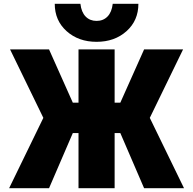

<svg xmlns="http://www.w3.org/2000/svg" viewBox="-20 -990 1016 1010"><path d="M268 -970H403Q408 -926 430.5 -903Q453 -880 488 -880Q523 -880 545.5 -903Q568 -926 573 -970H708Q708 -882 645.5 -826Q583 -770 488 -770Q393 -770 330.5 -826Q268 -882 268 -970ZM583 -730V-450H613L738 -730H943L768 -370L948 0H738L613 -290H583V0H393V-290H363L238 0H28L208 -370L33 -730H238L363 -450H393V-730Z"/></svg>

Font: Mplus 1p Black
Style: Regular
Weight: 900
Version: Version 1.061